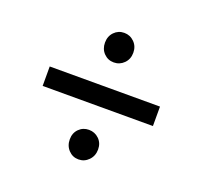

<svg xmlns="http://www.w3.org/2000/svg" viewBox="-96 -717 774 733"><g transform="rotate(20 291.0 -350.0)"><path d="M67 -310V-389H515V-310ZM291 -487Q267 -487 250.5 -504Q234 -521 234 -547Q234 -573 250.5 -590Q267 -607 291 -607Q315 -607 332 -590Q349 -573 349 -547Q349 -521 332 -504Q315 -487 291 -487ZM291 -93Q267 -93 250.5 -110.5Q234 -128 234 -154Q234 -180 250.5 -196.5Q267 -213 291 -213Q315 -213 332 -196.5Q349 -180 349 -154Q349 -128 332 -110.5Q315 -93 291 -93Z"/></g></svg>

Font: Montserrat Medium
Style: Regular
Weight: 500
Designer: Julieta Ulanovsky
Foundry: Julieta Ulanovsky
Version: Version 9.000; ttfautohint (v1.8.4.7-5d5b)